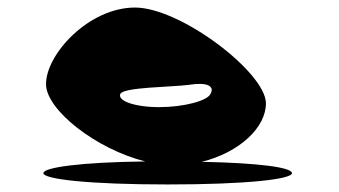

<svg xmlns="http://www.w3.org/2000/svg" viewBox="-20 -733 898 509"><path d="M95 -274C95 -258 215 -244 425 -244C635 -244 754 -258 754 -274C754 -289 668 -301 515 -304C615 -329 685 -395 685 -459C685 -540 459 -713 338 -713C216 -713 102 -590 102 -510C102 -442 234 -338 365 -305C193 -303 95 -289 95 -274ZM299 -484C307 -502 434 -502 480 -508C529 -516 550 -505 538 -484C530 -466 468 -449 402 -449C336 -449 291 -466 299 -484Z"/></svg>

Font: Ampere
Style: SCSuExt
Weight: 400
Version: Version 1